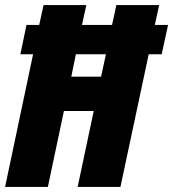

<svg xmlns="http://www.w3.org/2000/svg" viewBox="-25 -734 680 754"><path d="M255 -433H372L391 -521H273ZM-5 0 105 -521H55L79 -636H129L146 -714H314L297 -636H415L432 -714H600L583 -636H635L610 -521H559L448 0H280L343 -298H226L163 0Z"/></svg>

Font: Noto Sans Display Condensed Black
Style: Italic
Weight: 900
Width: 3
Italic angle: -192°
Designer: Monotype Design Team
Foundry: Monotype Imaging Inc.
Version: Version 1.900